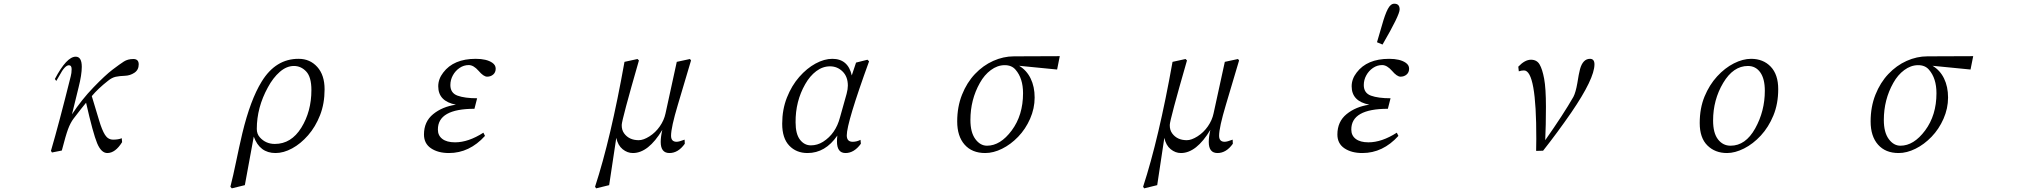

<svg xmlns="http://www.w3.org/2000/svg" viewBox="-20 -824 11040 1051"><path d="M258.8 2Q302.7 -147.5 367.2 -406.2Q372.1 -423.8 372.1 -445.3Q372.1 -466.8 357.4 -466.8Q335 -466.8 305.7 -411.1Q293.9 -390.6 288.1 -380.9L280.3 -391.6Q344.7 -513.7 394.5 -513.7Q427.7 -513.7 427.7 -458Q427.7 -415 410.2 -345.7Q392.6 -275.4 374 -198.2Q426.8 -278.3 491.2 -345.2Q555.7 -412.1 596.2 -442.9Q636.7 -473.6 658.2 -487.3Q679.7 -501 710 -501Q739.3 -501 739.3 -471.7Q739.3 -441.4 715.8 -425.8Q692.4 -410.2 664.1 -409.2Q634.8 -408.2 613.8 -403.8Q592.8 -399.4 571.3 -381.8Q516.6 -338.9 482.4 -297.9Q506.8 -217.8 522.5 -165Q538.1 -112.3 554.7 -85.9Q571.3 -59.6 599.6 -59.6Q627.9 -59.6 646.5 -67.4L648.4 -45.9Q611.3 13.7 567.4 13.7Q534.2 13.7 511.7 -40Q489.3 -93.8 451.2 -261.7Q429.7 -236.3 382.8 -174.8Q365.2 -151.4 352.5 -117.2Q339.8 -83 318.4 0L264.6 10.7ZM447.3 -409.2Z M1241.2 198.2Q1256.8 136.7 1272.5 60.5Q1288.1 -15.6 1306.6 -94.7Q1350.6 -277.3 1412.1 -377Q1489.3 -502.9 1615.2 -502Q1676.8 -502 1716.8 -457.5Q1756.8 -413.1 1756.8 -335Q1756.8 -256.8 1731.9 -193.4Q1707 -129.9 1666.5 -83.5Q1626 -37.1 1579.1 -11.7Q1532.2 13.7 1488.3 13.7Q1401.4 13.7 1369.1 -76.2L1320.3 189.5L1249 207ZM1385.7 -118.2Q1385.7 -90.8 1402.3 -72.3Q1434.6 -36.1 1484.4 -36.1Q1574.2 -36.1 1629.4 -125Q1684.6 -213.9 1684.6 -331.1Q1684.6 -402.3 1656.2 -432.6Q1627.9 -462.9 1588.9 -462.9Q1548.8 -462.9 1511.7 -430.7Q1474.6 -398.4 1446.3 -345.7Q1385.7 -235.4 1385.7 -118.2Z M2300.8 -87.9Q2300.8 -158.2 2351.1 -199.2Q2401.4 -240.2 2475.6 -251Q2378.9 -269.5 2378.9 -351.6Q2378.9 -391.6 2406.2 -426.8Q2462.9 -502 2584 -502Q2643.6 -502 2674.8 -480.5Q2693.4 -467.8 2693.4 -448.2Q2693.4 -427.7 2679.7 -416Q2666 -404.3 2646.5 -404.3Q2627 -404.3 2599.6 -436.5Q2572.3 -467.8 2545.9 -467.8Q2518.6 -467.8 2495.6 -452.1Q2472.7 -436.5 2459 -411.6Q2445.3 -386.7 2445.3 -358.4Q2445.3 -314.5 2484.9 -300.3Q2524.4 -286.1 2591.8 -286.1L2577.1 -228.5Q2376 -228.5 2377 -114.3Q2377 -82 2401.4 -63.5Q2425.8 -44.9 2470.7 -44.9Q2543.9 -44.9 2626 -97.7L2634.8 -80.1Q2549.8 13.7 2437.5 13.7Q2377.9 13.7 2339.4 -12.2Q2300.8 -38.1 2300.8 -87.9Z M3237.3 198.2Q3323.2 -64.5 3398.4 -485.4L3469.7 -501L3477.5 -493.2Q3383.8 -168 3383.3 -140.1Q3382.8 -112.3 3396.5 -93.8Q3423.8 -56.6 3476.6 -56.6Q3502 -56.6 3535.2 -77.6Q3568.4 -98.6 3591.8 -132.3Q3615.2 -166 3623 -203.1L3684.6 -485.4L3756.8 -501L3762.7 -493.2Q3727.5 -374 3690.4 -250Q3653.3 -126 3653.3 -81.1Q3653.3 -47.9 3683.6 -47.9Q3697.3 -47.9 3727.5 -59.6L3728.5 -37.1Q3692.4 13.7 3644.5 13.7Q3596.7 13.7 3596.7 -46.9Q3596.7 -75.2 3605.5 -113.3Q3529.3 13.7 3444.3 13.7Q3414.1 13.7 3388.2 -7.3Q3362.3 -28.3 3353.5 -69.3L3314.5 189.5L3243.2 207Z M4261.7 -146.5Q4261.7 -224.6 4287.6 -290Q4313.5 -355.5 4355 -402.8Q4396.5 -450.2 4444.3 -476.1Q4492.2 -502 4536.1 -502Q4622.1 -502 4642.6 -411.1L4666 -481.4L4728.5 -497.1L4737.3 -488.3Q4615.2 -152.3 4615.2 -83Q4615.2 -47.9 4647.5 -47.9Q4669.9 -47.9 4690.4 -58.6L4692.4 -37.1Q4655.3 13.7 4608.4 13.7Q4561.5 13.7 4561.5 -49.8Q4561.5 -63.5 4563.5 -82Q4498 13.7 4400.4 13.7Q4338.9 13.7 4300.3 -26.9Q4261.7 -67.4 4261.7 -146.5ZM4335 -154.3Q4335 -90.8 4358.9 -59.6Q4382.8 -28.3 4418.9 -28.3Q4454.1 -28.3 4485.4 -47.9Q4554.7 -91.8 4578.1 -181.6L4614.3 -310.5Q4621.1 -335.9 4621.1 -355.5Q4621.1 -404.3 4592.3 -432.6Q4563.5 -460.9 4523.4 -460.9Q4483.4 -460.9 4448.2 -434.6Q4413.1 -408.2 4387.7 -363.3Q4334 -269.5 4335 -154.3Z M5219.7 -159.2Q5219.7 -239.3 5246.1 -305.7Q5272.5 -372.1 5316.9 -418.9Q5361.3 -465.8 5417 -490.7Q5472.7 -515.6 5530.3 -515.6L5781.2 -516.6L5766.6 -443.4L5558.6 -463.9Q5599.6 -439.5 5621.6 -394.5Q5643.6 -349.6 5643.6 -290Q5643.6 -230.5 5618.7 -173.8Q5593.8 -117.2 5553.2 -75.2Q5512.7 -33.2 5465.3 -9.8Q5418 13.7 5373 13.7Q5300.8 13.7 5260.3 -32.2Q5219.7 -78.1 5219.7 -159.2ZM5292 -167Q5292 -99.6 5318.8 -63Q5345.7 -26.4 5382.8 -26.4Q5456.1 -26.4 5518.1 -109.9Q5580.1 -193.4 5580.1 -313.5Q5580.1 -395.5 5539.1 -442.4Q5517.6 -467.8 5478.5 -467.3Q5439.5 -466.8 5403.8 -440.4Q5368.2 -414.1 5343.8 -370.1Q5292 -278.3 5292 -167Z M6237.3 198.2Q6323.2 -64.5 6398.4 -485.4L6469.7 -501L6477.5 -493.2Q6383.8 -168 6383.3 -140.1Q6382.8 -112.3 6396.5 -93.8Q6423.8 -56.6 6476.6 -56.6Q6502 -56.6 6535.2 -77.6Q6568.4 -98.6 6591.8 -132.3Q6615.2 -166 6623 -203.1L6684.6 -485.4L6756.8 -501L6762.7 -493.2Q6727.5 -374 6690.4 -250Q6653.3 -126 6653.3 -81.1Q6653.3 -47.9 6683.6 -47.9Q6697.3 -47.9 6727.5 -59.6L6728.5 -37.1Q6692.4 13.7 6644.5 13.7Q6596.7 13.7 6596.7 -46.9Q6596.7 -75.2 6605.5 -113.3Q6529.3 13.7 6444.3 13.7Q6414.1 13.7 6388.2 -7.3Q6362.3 -28.3 6353.5 -69.3L6314.5 189.5L6243.2 207Z M7300.8 -87.9Q7300.8 -158.2 7351.1 -199.2Q7401.4 -240.2 7475.6 -251Q7378.9 -269.5 7378.9 -351.6Q7378.9 -391.6 7406.2 -426.8Q7462.9 -502 7584 -502Q7643.6 -502 7674.8 -480.5Q7693.4 -467.8 7693.4 -448.2Q7693.4 -427.7 7679.7 -416Q7666 -404.3 7646.5 -404.3Q7627 -404.3 7599.6 -436.5Q7572.3 -467.8 7545.9 -467.8Q7518.6 -467.8 7495.6 -452.1Q7472.7 -436.5 7459 -411.6Q7445.3 -386.7 7445.3 -358.4Q7445.3 -314.5 7484.9 -300.3Q7524.4 -286.1 7591.8 -286.1L7577.1 -228.5Q7376 -228.5 7377 -114.3Q7377 -82 7401.4 -63.5Q7425.8 -44.9 7470.7 -44.9Q7543.9 -44.9 7626 -97.7L7634.8 -80.1Q7549.8 13.7 7437.5 13.7Q7377.9 13.7 7339.4 -12.2Q7300.8 -38.1 7300.8 -87.9ZM7517.6 -592.8Q7530.3 -633.8 7545.9 -689.5Q7561.5 -745.1 7576.7 -774.4Q7591.8 -803.7 7612.3 -803.7Q7641.6 -803.7 7641.6 -772.5Q7641.6 -741.2 7547.9 -580.1Z M8291 -459Q8327.1 -497.1 8360.4 -497.1Q8392.6 -497.1 8407.7 -471.2Q8422.9 -445.3 8432.6 -393.1Q8442.4 -340.8 8442.4 -239.3Q8442.4 -137.7 8438.5 -56.6Q8538.1 -198.2 8592.8 -293.9Q8605.5 -318.4 8614.3 -369.1Q8622.1 -419.9 8628.9 -445.3Q8644.5 -502 8683.6 -502Q8708 -502 8708 -471.7Q8708 -393.6 8581.1 -208Q8504.9 -97.7 8426.8 1L8388.7 2L8389.6 -63.5Q8390.6 -438.5 8322.3 -438.5Q8308.6 -438.5 8293.9 -433.6Z M9284.2 -150.4Q9284.2 -231.4 9310.5 -295.4Q9336.9 -359.4 9379.4 -405.8Q9421.9 -452.1 9471.2 -477.1Q9520.5 -502 9565.4 -502Q9631.8 -502 9672.9 -459Q9713.9 -416 9713.9 -335.9Q9713.9 -255.9 9687.5 -191.9Q9661.1 -127.9 9618.7 -82Q9576.2 -36.1 9526.9 -11.2Q9477.5 13.7 9433.6 13.7Q9368.2 13.7 9326.2 -27.8Q9284.2 -69.3 9284.2 -150.4ZM9357.4 -164.1Q9357.4 -95.7 9384.3 -61Q9411.1 -26.4 9453.1 -26.4Q9535.2 -26.4 9587.9 -121.1Q9640.6 -215.8 9640.6 -327.1Q9640.6 -392.6 9615.7 -427.7Q9590.8 -462.9 9547.9 -462.9Q9467.8 -462.9 9412.6 -370.1Q9357.4 -277.3 9357.4 -164.1Z M10219.7 -159.2Q10219.7 -239.3 10246.1 -305.7Q10272.5 -372.1 10316.9 -418.9Q10361.3 -465.8 10417 -490.7Q10472.7 -515.6 10530.3 -515.6L10781.2 -516.6L10766.6 -443.4L10558.6 -463.9Q10599.6 -439.5 10621.6 -394.5Q10643.6 -349.6 10643.6 -290Q10643.6 -230.5 10618.7 -173.8Q10593.8 -117.2 10553.2 -75.2Q10512.7 -33.2 10465.3 -9.8Q10418 13.7 10373 13.7Q10300.8 13.7 10260.3 -32.2Q10219.7 -78.1 10219.7 -159.2ZM10292 -167Q10292 -99.6 10318.8 -63Q10345.7 -26.4 10382.8 -26.4Q10456.1 -26.4 10518.1 -109.9Q10580.1 -193.4 10580.1 -313.5Q10580.1 -395.5 10539.1 -442.4Q10517.6 -467.8 10478.5 -467.3Q10439.5 -466.8 10403.8 -440.4Q10368.2 -414.1 10343.8 -370.1Q10292 -278.3 10292 -167Z"/></svg>

Font: GenEi Koburi Mincho v6
Style: Regular
Weight: 400
Designer: o_tamon (Modified)
Foundry: o_tamon / Adobe Systems Incorporated
Version: Version 6.1